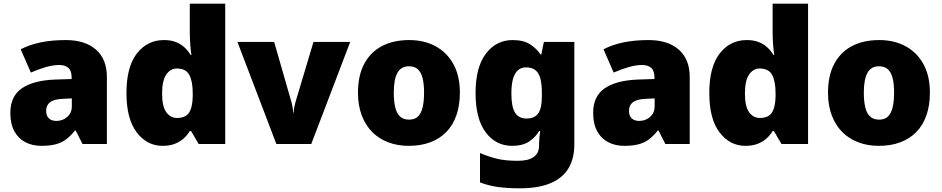

<svg xmlns="http://www.w3.org/2000/svg" viewBox="-20 -780 5100 1040"><path d="M336 -563Q441 -563 500 -511Q559 -459 559 -363V0H427L390 -73H386Q363 -44 338.5 -25.5Q314 -7 282 1.5Q250 10 204 10Q156 10 118 -9.5Q80 -29 58 -68.5Q36 -108 36 -169Q36 -258 97.5 -301Q159 -344 276 -349L368 -352V-360Q368 -397 350 -412.5Q332 -428 301 -428Q268 -428 228 -416.5Q188 -405 147 -387L92 -513Q140 -538 200.5 -550.5Q261 -563 336 -563ZM325 -245Q273 -243 251.5 -226.5Q230 -210 230 -180Q230 -152 245 -138.5Q260 -125 285 -125Q320 -125 344.5 -147Q369 -169 369 -204V-247Z M861 10Q776 10 720.5 -63Q665 -136 665 -276Q665 -418 721.5 -490.5Q778 -563 868 -563Q905 -563 932 -552.5Q959 -542 979 -523.5Q999 -505 1013 -482H1017Q1013 -503 1010.5 -540Q1008 -577 1008 -612V-760H1200V0H1056L1015 -70H1008Q995 -48 975 -30Q955 -12 927 -1Q899 10 861 10ZM939 -141Q985 -141 1004 -170Q1023 -199 1024 -259V-274Q1024 -339 1005.5 -374Q987 -409 937 -409Q903 -409 880.5 -376Q858 -343 858 -273Q858 -204 880.5 -172.5Q903 -141 939 -141Z M1477 0 1266 -553H1465L1559 -226Q1560 -223 1562 -213.5Q1564 -204 1566 -192.5Q1568 -181 1568 -170H1571Q1571 -181 1572.5 -191.5Q1574 -202 1576.5 -211Q1579 -220 1580 -225L1678 -553H1877L1666 0Z M2471 -278Q2471 -209 2452 -155Q2433 -101 2397 -64.5Q2361 -28 2310 -9Q2259 10 2194 10Q2134 10 2083.5 -9Q2033 -28 1996.5 -64.5Q1960 -101 1939.5 -155Q1919 -209 1919 -278Q1919 -370 1952.5 -433.5Q1986 -497 2048 -530Q2110 -563 2197 -563Q2277 -563 2338.5 -530Q2400 -497 2435.5 -433.5Q2471 -370 2471 -278ZM2113 -278Q2113 -231 2121 -198Q2129 -165 2147.5 -148.5Q2166 -132 2196 -132Q2226 -132 2243.5 -148.5Q2261 -165 2269 -198Q2277 -231 2277 -278Q2277 -325 2269 -357Q2261 -389 2243 -405Q2225 -421 2195 -421Q2152 -421 2132.5 -385Q2113 -349 2113 -278Z M2757 -563Q2815 -563 2850.5 -540.5Q2886 -518 2908 -485H2912L2926 -553H3091V1Q3091 79 3059 132Q3027 185 2961.5 212.5Q2896 240 2796 240Q2729 240 2678 233Q2627 226 2580 208V49Q2630 70 2675 80.5Q2720 91 2785 91Q2843 91 2871.5 70Q2900 49 2900 9V-1Q2900 -14 2901.5 -32Q2903 -50 2906 -70H2900Q2881 -37 2846 -13.5Q2811 10 2754 10Q2666 10 2611 -63Q2556 -136 2556 -276Q2556 -416 2612 -489.5Q2668 -563 2757 -563ZM2829 -415Q2803 -415 2785 -399Q2767 -383 2758.5 -351.5Q2750 -320 2750 -273Q2750 -201 2770 -169.5Q2790 -138 2832 -138Q2855 -138 2871 -145.5Q2887 -153 2896.5 -167.5Q2906 -182 2910.5 -204Q2915 -226 2915 -256V-279Q2915 -322 2907.5 -352.5Q2900 -383 2881.5 -399Q2863 -415 2829 -415Z M3493 -563Q3598 -563 3657 -511Q3716 -459 3716 -363V0H3584L3547 -73H3543Q3520 -44 3495.5 -25.5Q3471 -7 3439 1.5Q3407 10 3361 10Q3313 10 3275 -9.5Q3237 -29 3215 -68.5Q3193 -108 3193 -169Q3193 -258 3254.5 -301Q3316 -344 3433 -349L3525 -352V-360Q3525 -397 3507 -412.5Q3489 -428 3458 -428Q3425 -428 3385 -416.5Q3345 -405 3304 -387L3249 -513Q3297 -538 3357.5 -550.5Q3418 -563 3493 -563ZM3482 -245Q3430 -243 3408.5 -226.5Q3387 -210 3387 -180Q3387 -152 3402 -138.5Q3417 -125 3442 -125Q3477 -125 3501.5 -147Q3526 -169 3526 -204V-247Z M4018 10Q3933 10 3877.5 -63Q3822 -136 3822 -276Q3822 -418 3878.5 -490.5Q3935 -563 4025 -563Q4062 -563 4089 -552.5Q4116 -542 4136 -523.5Q4156 -505 4170 -482H4174Q4170 -503 4167.5 -540Q4165 -577 4165 -612V-760H4357V0H4213L4172 -70H4165Q4152 -48 4132 -30Q4112 -12 4084 -1Q4056 10 4018 10ZM4096 -141Q4142 -141 4161 -170Q4180 -199 4181 -259V-274Q4181 -339 4162.5 -374Q4144 -409 4094 -409Q4060 -409 4037.5 -376Q4015 -343 4015 -273Q4015 -204 4037.5 -172.5Q4060 -141 4096 -141Z M5017 -278Q5017 -209 4998 -155Q4979 -101 4943 -64.5Q4907 -28 4856 -9Q4805 10 4740 10Q4680 10 4629.5 -9Q4579 -28 4542.5 -64.5Q4506 -101 4485.5 -155Q4465 -209 4465 -278Q4465 -370 4498.5 -433.5Q4532 -497 4594 -530Q4656 -563 4743 -563Q4823 -563 4884.5 -530Q4946 -497 4981.5 -433.5Q5017 -370 5017 -278ZM4659 -278Q4659 -231 4667 -198Q4675 -165 4693.5 -148.5Q4712 -132 4742 -132Q4772 -132 4789.5 -148.5Q4807 -165 4815 -198Q4823 -231 4823 -278Q4823 -325 4815 -357Q4807 -389 4789 -405Q4771 -421 4741 -421Q4698 -421 4678.5 -385Q4659 -349 4659 -278Z"/></svg>

Font: Noto Sans Khmer Black
Style: Regular
Weight: 900
Version: Version 2.003